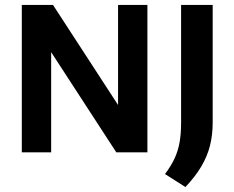

<svg xmlns="http://www.w3.org/2000/svg" viewBox="-20 -615 946 775"><path d="M68 0V-595H194L477.5 -159H456.5V-595H575V0H449.5L166 -436H186.5V0ZM728.5 140 646 87.5Q670.5 55 684.8 24.2Q699 -6.5 705 -41.2Q711 -76 711 -120V-595H838.5V-121Q838.5 -71 827.8 -27.8Q817 15.5 792.8 56.5Q768.5 97.5 728.5 140Z"/></svg>

Font: Encode Sans SC SemiCondensed SemiBold
Style: Regular
Weight: 600
Width: 4
Designer: Multiple Designers
Foundry: Impallari Type
Version: Version 3.002